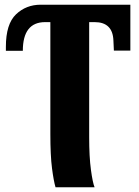

<svg xmlns="http://www.w3.org/2000/svg" viewBox="-20 -556 590 816"><path d="M216 240H382Q374 221 366.5 166Q359 111 359 26V-462H382Q459 -462 462 -384L464 -341H534V-536H153Q91 -536 48 -495Q5 -454 5 -357V-340H77Q77 -462 172 -462H194V13Q194 105 201 159Q208 213 216 240Z"/></svg>

Font: Noto Serif SemiCondensed Extra
Style: Regular
Weight: 800
Width: 4
Designer: Monotype Design Team
Foundry: Monotype Imaging Inc.
Version: Version 1.002